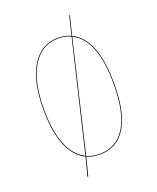

<svg xmlns="http://www.w3.org/2000/svg" viewBox="-161 -883 886 1082"><g transform="rotate(-20 282.0 -342.0)"><path d="M363.8 -672.4Q494.6 -609.4 494.6 -339.8Q494.6 -165.5 440.4 -78.1Q386.2 9.3 282.2 9.3Q240.7 9.3 205.6 -6.3L177.7 104L173.3 102.1L201.7 -7.8Q137.7 -38.1 103.5 -121.1Q69.3 -204.1 69.3 -337.9Q69.3 -509.3 126.7 -599.6Q184.1 -689.9 282.2 -689.9Q326.2 -689.9 360.4 -674.3L387.7 -788.1L391.6 -786.6ZM73.2 -337.9Q73.2 -206.1 106.7 -124.3Q140.1 -42.5 202.6 -12.2L359.4 -670.4Q325.2 -686 282.2 -686Q186 -686 129.6 -596.7Q73.2 -507.3 73.2 -337.9ZM282.2 5.4Q384.3 5.4 437.5 -81.1Q490.7 -167.5 490.7 -339.8Q490.7 -606 362.8 -668.5L206.5 -10.3Q241.7 5.4 282.2 5.4Z"/></g></svg>

Font: Fira Sans Compressed Four
Style: Regular
Weight: 100
Width: 1
Designer: Carrois Corporate & Edenspiekermann AG
Foundry: Carrois Corporate GbR & Edenspiekermann AG
Version: Version 4.203;PS 004.203;hotconv 1.0.88;makeotf.lib2.5.64775